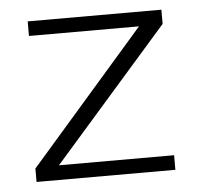

<svg xmlns="http://www.w3.org/2000/svg" viewBox="-39 -445 500 485"><g transform="rotate(-5 211.5 -203.0)"><path d="M35 0V-34L327 -369H48V-406H387V-370L95 -37H387V0Z"/></g></svg>

Font: Darker Grotesque Light
Style: Regular
Weight: 400
Version: Version 1.000;gftools[0.9.28]